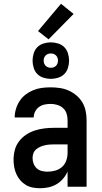

<svg xmlns="http://www.w3.org/2000/svg" viewBox="-20 -992 540 1020"><path d="M193 8Q174 8 154.5 4.5Q135 1 118 -9Q101 -19 88 -34Q75 -49 67 -67Q59 -85 55.5 -104Q52 -123 52 -143Q52 -169 58.5 -194.5Q65 -220 81 -241Q97 -262 119 -276.5Q141 -291 166 -299Q191 -307 217 -310Q243 -313 269 -313H339V-354Q339 -372 333.5 -389Q328 -406 314.5 -418Q301 -430 283.5 -435Q266 -440 249 -440Q232 -440 216 -436.5Q200 -433 187 -423.5Q174 -414 166.5 -399Q159 -384 159 -368H58Q58 -391 65 -414Q72 -437 85 -456.5Q98 -476 116.5 -490Q135 -504 157 -513Q179 -522 202 -525Q225 -528 249 -528Q273 -528 297.5 -524.5Q322 -521 344.5 -511Q367 -501 386 -485Q405 -469 417.5 -448Q430 -427 435 -402.5Q440 -378 440 -354V0H339V-81Q330 -60 315 -42.5Q300 -25 280.5 -13.5Q261 -2 238.5 3Q216 8 193 8ZM233 -80Q254 -80 274.5 -86Q295 -92 310 -105.5Q325 -119 332 -139Q339 -159 339 -180V-225H269Q256 -225 243 -224Q230 -223 217.5 -220Q205 -217 193.5 -212Q182 -207 172 -198.5Q162 -190 157.5 -178Q153 -166 153 -153Q153 -137 158.5 -122.5Q164 -108 175.5 -97.5Q187 -87 202.5 -83.5Q218 -80 233 -80ZM250 -573Q231 -573 211.5 -579Q192 -585 178.5 -598.5Q165 -612 159 -631.5Q153 -651 153 -670Q153 -689 159 -708.5Q165 -728 178.5 -741.5Q192 -755 211.5 -761Q231 -767 250 -767Q269 -767 288.5 -761Q308 -755 321.5 -741.5Q335 -728 341 -708.5Q347 -689 347 -670Q347 -651 341 -631.5Q335 -612 321.5 -598.5Q308 -585 288.5 -579Q269 -573 250 -573ZM250 -632Q258 -632 265 -634.5Q272 -637 277.5 -642.5Q283 -648 285.5 -655Q288 -662 288 -670Q288 -678 285.5 -685Q283 -692 277.5 -697.5Q272 -703 265 -705.5Q258 -708 250 -708Q242 -708 235 -705.5Q228 -703 222.5 -697.5Q217 -692 214.5 -685Q212 -678 212 -670Q212 -662 214.5 -655Q217 -648 222.5 -642.5Q228 -637 235 -634.5Q242 -632 250 -632ZM238 -783 182 -827 304 -972 371 -918Z"/></svg>

Font: Iosevka Curly Semibold
Style: Regular
Weight: 600
Monospace: yes
Designer: Belleve Invis
Foundry: Belleve Invis
Version: Version 22.1.2; ttfautohint (v1.8.4)